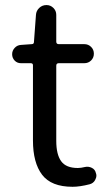

<svg xmlns="http://www.w3.org/2000/svg" viewBox="-20 -715 417 748"><path d="M262.7 12.7Q179.7 12.7 144 -34.2Q108.4 -81.1 108.4 -168V-460.9Q108.4 -468.8 99.6 -468.8H61.5Q46.9 -468.8 37.1 -479Q27.3 -489.3 27.3 -503.9Q27.3 -517.6 37.1 -528.3Q46.9 -539.1 61.5 -540L103.5 -543Q112.3 -543 112.3 -551.8L120.1 -657.2Q121.1 -672.9 132.8 -684.1Q144.5 -695.3 161.1 -695.3Q176.8 -695.3 188 -684.1Q199.2 -672.9 199.2 -657.2V-552.7Q199.2 -543 209 -543H308.6Q324.2 -543 335 -532.2Q345.7 -521.5 345.7 -505.9Q345.7 -490.2 335 -479.5Q324.2 -468.8 308.6 -468.8H209Q199.2 -468.8 199.2 -459V-166Q199.2 -113.3 218.3 -86.9Q237.3 -60.5 283.2 -60.5Q294.9 -60.5 311.5 -64.5Q325.2 -67.4 337.9 -61Q350.6 -54.7 353.5 -41Q355.5 -36.1 355.5 -31.2Q355.5 -22.5 350.6 -13.7Q343.8 -1 329.1 2.9Q291 12.7 262.7 12.7Z"/></svg>

Font: Gen Jyuu GothicX Regular
Style: Regular
Weight: 400
Designer: [Source Han Sans]
Ryoko NISHIZUKA  (kana & ideographs); Paul D. Hunt (Latin, Greek & Cyrillic); Wenlong ZHANG  (bopomofo
Version: Version 1.002.20150607